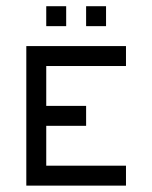

<svg xmlns="http://www.w3.org/2000/svg" viewBox="-20 -582 478 602"><path d="M62.5 -437.5H375V-375H125V-250H250V-187.5H125V-62.5H375V0H62.5ZM125 -562.5H187.5V-500H125ZM250 -562.5H312.5V-500H250Z"/></svg>

Font: Pixel Operator SC
Style: Regular
Weight: 400
Designer: Jayvee Enaguas (GrandChaos9000)
Foundry: The Grandoplex Project
Version: Version 1.4.1 (September 5, 2015)